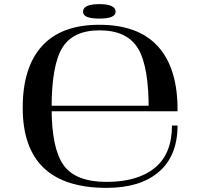

<svg xmlns="http://www.w3.org/2000/svg" viewBox="-20 -890 970 930"><path d="M813 -282Q813 -145 730 -77Q647 -9 496 -9Q346 -9 288 -90Q230 -171 230 -367Q230 -573 281.5 -658Q333 -743 462 -743Q596 -743 649 -654.5Q702 -566 700 -351H840Q842 -556 747 -663Q652 -770 461 -770Q277 -770 183.5 -667Q90 -564 90 -368Q90 20 496 20Q660 20 750 -58Q840 -136 840 -282ZM726 -378H206L208 -351H726ZM540 -833Q540 -870 461 -870Q382 -870 382 -833Q382 -800 461 -800Q540 -800 540 -833Z"/></svg>

Font: Solide Mirage
Style: Mono
Weight: 400
Width: 6
Designer: Jérémy Landes
Foundry: Velvetyne Type Foundry
Version: Version 1.1